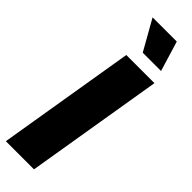

<svg xmlns="http://www.w3.org/2000/svg" viewBox="-319 -955 956 956"><g transform="rotate(45 159.5 -476.5)"><path d="M319.3 -727.5 198.7 0H0.5L121.1 -727.5ZM170.9 -793.5 81.1 -952.6H251.5L299.8 -793.5Z"/></g></svg>

Font: Inter 18pt Black
Style: Italic
Weight: 900
Italic angle: -9.3988°
Designer: Rasmus Andersson
Foundry: rsms
Version: Version 4.001;git-66647c0bb